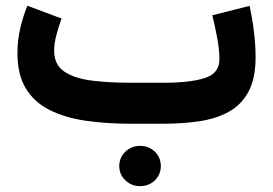

<svg xmlns="http://www.w3.org/2000/svg" viewBox="-20 -426 939 661"><path d="M390.6 145.5Q390.6 116.2 411.6 96.2Q432.6 76.2 462.4 76.2Q492.7 76.2 513.2 96.2Q533.7 116.2 533.7 145.5Q533.7 174.8 513.2 194.8Q492.7 214.8 462.4 214.8Q432.6 214.8 411.6 194.8Q390.6 174.8 390.6 145.5ZM542.5 0H429.7Q345.2 0 274.2 -10.5Q203.1 -21 150.6 -47.4Q98.1 -73.7 69.1 -121.3Q40 -168.9 40 -243.2Q40 -287.1 49.8 -328.9Q59.6 -370.6 74.2 -406.2L191.9 -362.3Q183.6 -339.4 175 -308.8Q166.5 -278.3 166.5 -251Q166.5 -202.1 202.6 -178.7Q238.8 -155.3 298.6 -148.2Q358.4 -141.1 429.7 -141.1H543.9Q634.3 -141.1 684.8 -157.2Q735.4 -173.3 735.4 -222.2Q735.4 -254.4 727.8 -295.4Q720.2 -336.4 710.9 -373.5L839.4 -405.8Q849.1 -359.9 854.5 -314.7Q859.9 -269.5 859.9 -229Q859.9 -155.8 835.4 -110.4Q811 -64.9 767.3 -41Q723.6 -17.1 666 -8.5Q608.4 0 542.5 0Z"/></svg>

Font: Vazirmatn RD FD ExtraBold
Style: Regular
Weight: 800
Designer: Saber Rastikerdar
Foundry: Saber Rastikerdar
Version: Version 33.003